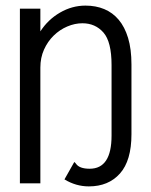

<svg xmlns="http://www.w3.org/2000/svg" viewBox="-20 -654 540 685"><path d="M300 -52Q378 -52 378 -170V-422Q378 -505 349 -538Q320 -571 274 -571Q247 -571 220 -559.5Q193 -548 171.5 -527Q150 -506 137 -477Q124 -448 124 -413V0H51V-623H124V-542Q151 -584 194 -609Q237 -634 285 -634Q322 -634 352 -621.5Q382 -609 403.5 -583.5Q425 -558 437 -518.5Q449 -479 449 -424V-175Q449 -81 408 -35Q367 11 297 11Q251 11 210 -14L245 -76Q248 -74 251 -70Q263 -52 300 -52Z"/></svg>

Font: InconsolataGo
Style: Regular
Weight: 400
Designer: Raph Levien, Kirill Tkachev
Foundry: Cyreal
Version: Version 1.013